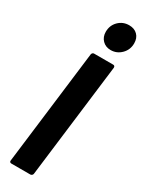

<svg xmlns="http://www.w3.org/2000/svg" viewBox="-238 -950 749 984"><g transform="rotate(30 136.5 -458.0)"><path d="M25 -12 108 -688Q109 -693 112.5 -696.5Q116 -700 121 -700H234Q245 -700 245 -688L162 -12Q161 -7 157 -3.5Q153 0 148 0H35Q30 0 27 -3.5Q24 -7 25 -12ZM117 -827Q117 -865 142.5 -890.5Q168 -916 205 -916Q236 -916 254.5 -897.5Q273 -879 273 -848Q273 -810 247 -784Q221 -758 185 -758Q155 -758 136 -777.5Q117 -797 117 -827Z"/></g></svg>

Font: Barlow Condensed
Style: Bold Italic
Weight: 700
Width: 3
Italic angle: -7°
Designer: Jeremy Tribby
Foundry: Tribby Type
Version: Version 1.408